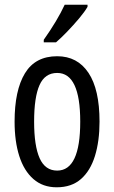

<svg xmlns="http://www.w3.org/2000/svg" viewBox="-20 -786 485 816"><path d="M403 -269Q403 -186 383.5 -123Q364 -60 324 -25Q284 10 221 10Q162 10 122 -25Q82 -60 62 -122.5Q42 -185 42 -269Q42 -402 86 -474.5Q130 -547 223 -547Q309 -547 356 -476.5Q403 -406 403 -269ZM125 -269Q125 -166 148.5 -113.5Q172 -61 223 -61Q321 -61 321 -269Q321 -476 223 -476Q171 -476 148 -424.5Q125 -373 125 -269ZM352 -757Q340 -736 316 -707.5Q292 -679 265.5 -651.5Q239 -624 218 -606H166V-617Q224 -699 255 -766H352Z"/></svg>

Font: Noto Sans Lao UI ExtCond
Style: Regular
Weight: 400
Width: 2
Designer: Monotype Design Team
Foundry: Monotype Imaging Inc.
Version: Version 2.000; ttfautohint (v1.8.4.7-5d5b)